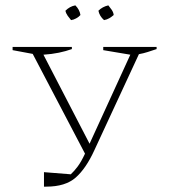

<svg xmlns="http://www.w3.org/2000/svg" viewBox="-20 -691 629 716"><path d="M261 -671Q277 -655 280 -635Q274 -628 264 -622.5Q254 -617 245 -616Q239 -623 232.5 -632Q226 -641 224 -651Q232 -659 241 -664Q250 -669 261 -671ZM384 -671Q390 -664 396.5 -654.5Q403 -645 404 -635Q396 -628 387.5 -623Q379 -618 368 -616Q351 -631 347 -651Q362 -666 384 -671ZM144 5V-49L244 -41Q257 -53 270 -70.5Q283 -88 297 -118L102 -490L27 -504V-516H248V-508Q226 -500 199.5 -494.5Q173 -489 142 -487L314 -155L466 -487L365 -504V-516H564V-508Q546 -502 530.5 -497Q515 -492 498 -489L332 -131Q301 -63 262.5 -29Q224 5 153 5Z"/></svg>

Font: Piazzolla SC Thin
Style: Regular
Weight: 100
Designer: Juan Pablo del Peral
Foundry: Huerta Tipografica
Version: Version 1.330